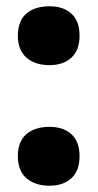

<svg xmlns="http://www.w3.org/2000/svg" viewBox="-20 -581 312 613"><path d="M138 -561Q182 -561 208 -537.5Q234 -514 234 -467Q234 -421 208 -397Q182 -373 138 -373Q92 -373 64.5 -397Q37 -421 37 -467Q37 -514 64 -537.5Q91 -561 138 -561ZM138 -176Q182 -176 208 -152.5Q234 -129 234 -82Q234 -36 208 -12Q182 12 138 12Q92 12 64.5 -12Q37 -36 37 -82Q37 -129 64 -152.5Q91 -176 138 -176Z"/></svg>

Font: Noto Sans Display Black Narrow
Style: Regular
Weight: 900
Width: 4
Designer: Monotype Design team
Foundry: Monotype Imaging Inc.
Version: Version 1.000